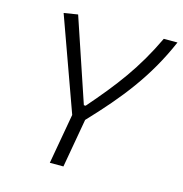

<svg xmlns="http://www.w3.org/2000/svg" viewBox="-104 -796 851 892"><g transform="rotate(15 321.5 -350.0)"><path d="M214.4 0H279.8L321.3 -234.9C460 -381.3 564.5 -511.7 642.6 -693.4H576.7C502.4 -536.1 420.9 -430.7 306.6 -299.3H297.9L163.1 -699.7L96.2 -689L257.3 -241.7Z"/></g></svg>

Font: Cascadia Mono NF Light
Style: Italic
Weight: 300
Italic angle: -10°
Monospace: yes
Designer: Aaron Bell
Foundry: Saja Typeworks
Version: Version 2404.023